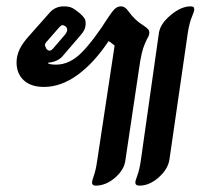

<svg xmlns="http://www.w3.org/2000/svg" viewBox="-20 -573 675 603"><path d="M269 0Q269 -5 275 -22Q281 -39 285 -67L340 -430Q328 -440 321 -444Q276 -376 224 -338Q172 -300 118 -300Q77 -300 54.5 -321Q32 -342 32 -377Q32 -398 41.5 -418Q51 -438 72 -461L134 -531Q152 -553 180 -553Q193 -553 201 -550.5Q209 -548 218 -541L231 -531Q242 -521 245.5 -515Q249 -509 249 -500Q249 -489 245 -480Q241 -471 231 -460L176 -396Q161 -379 131 -376V-374Q138 -370 156 -370Q199 -370 236.5 -408Q274 -446 321 -520Q333 -538 341 -545.5Q349 -553 360 -553Q373 -553 383 -538Q404 -509 429 -494Q441 -486 445 -481.5Q449 -477 449 -470Q449 -462 441 -449Q433 -432 429 -419.5Q425 -407 420 -379L374 -71Q371 -41 342 -15.5Q313 10 280 10Q269 10 269 0ZM405 0Q405 -5 411.5 -22.5Q418 -40 422 -67L479 -469Q483 -498 516 -525.5Q549 -553 578 -553Q585 -553 587.5 -551Q590 -549 590 -543Q590 -537 582.5 -519.5Q575 -502 570 -471L512 -71Q507 -41 478 -15.5Q449 10 418 10Q405 10 405 0ZM148 -422 184 -464Q191 -473 191 -479Q191 -486 186 -490Q181 -494 176 -494Q173 -494 169.5 -490.5Q166 -487 165 -486L130 -446Q118 -434 122 -428L126 -419Q131 -414 135 -414Q140 -414 143.5 -417.5Q147 -421 148 -422Z"/></svg>

Font: Charm
Style: Bold
Weight: 700
Designer: Katatrad Aksorn Co.,Ltd.
Foundry: Cadson Demak Co.,Ltd.
Version: Version 1.001